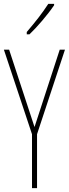

<svg xmlns="http://www.w3.org/2000/svg" viewBox="-20 -970 355 990"><path d="M259 -943V-950H229C195 -898 163 -858 118 -805V-793H132C171 -830 226 -894 259 -943ZM158 -315 27 -714H0L145 -278V0H171V-278L315 -714H288Z"/></svg>

Font: Noto Sans Armenian ExtraCondensed Thin
Style: Regular
Weight: 100
Width: 2
Designer: Monotype Design Team
Foundry: Monotype Imaging Inc.
Version: Version 2.008